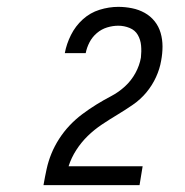

<svg xmlns="http://www.w3.org/2000/svg" viewBox="-20 -863 540 560"><path d="M107 -323V-324Q111 -347 116 -370Q121 -393 130 -415Q139 -437 152.5 -458Q166 -479 183 -497Q200 -515 220 -530Q240 -545 261 -558Q282 -571 304 -582.5Q326 -594 344.5 -611Q363 -628 375 -650Q387 -672 391 -695Q393 -713 391.5 -730Q390 -747 382 -761Q374 -775 358 -781.5Q342 -788 325 -788Q309 -788 292.5 -783Q276 -778 262.5 -766.5Q249 -755 241 -739.5Q233 -724 230 -708H169Q174 -735 187 -761Q200 -787 221.5 -806.5Q243 -826 270.5 -834.5Q298 -843 325 -843Q345 -843 365 -839Q385 -835 402 -825.5Q419 -816 431 -801Q443 -786 448.5 -767Q454 -748 454 -727.5Q454 -707 450 -686Q446 -662 435 -638Q424 -614 407 -593.5Q390 -573 367.5 -557.5Q345 -542 322.5 -528.5Q300 -515 277.5 -500Q255 -485 236 -466.5Q217 -448 202.5 -425.5Q188 -403 180 -378H396L387 -323Z"/></svg>

Font: Iosevka Curly Light
Style: Italic
Weight: 300
Italic angle: -9°
Monospace: yes
Designer: Belleve Invis
Foundry: Belleve Invis
Version: Version 22.1.2; ttfautohint (v1.8.4)